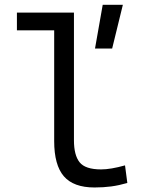

<svg xmlns="http://www.w3.org/2000/svg" viewBox="-20 -786 626 815"><path d="M381.3 9.8Q292 9.8 251 -37.8Q210 -85.4 210 -187V-657.2H51.8V-732.4H293.9V-190.4Q293.9 -127 318.1 -96.9Q342.3 -66.9 409.2 -66.9Q449.7 -66.9 510.7 -84L520.5 -9.3Q484.9 1 451.9 5.4Q418.9 9.8 381.3 9.8ZM383.3 -580.1 416 -765.6H501.5L456.1 -580.1Z"/></svg>

Font: CaskaydiaMono NF SemiLight
Style: Regular
Weight: 350
Designer: Aaron Bell
Foundry: Saja Typeworks
Version: Version 2111.001; ttfautohint (v1.8.4);Nerd Fonts 3.1.1